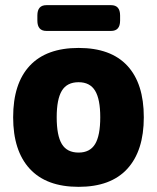

<svg xmlns="http://www.w3.org/2000/svg" viewBox="-20 -717 609 745"><path d="M285 8Q160 8 95.5 -62Q31 -132 31 -262Q31 -393 95.5 -462Q160 -531 285 -531Q410 -531 474 -462Q538 -393 538 -262Q538 -132 474 -62Q410 8 285 8ZM285 -125Q329 -125 349 -158Q369 -191 369 -262Q369 -332 349 -365Q329 -398 285 -398Q240 -398 220 -365Q200 -332 200 -262Q200 -191 220 -158Q240 -125 285 -125ZM160 -597Q125 -597 125 -637V-657Q125 -697 160 -697H411Q446 -697 446 -657V-637Q446 -597 411 -597Z"/></svg>

Font: Asap ExtraBold
Style: Regular
Weight: 800
Designer: Pablo Cosgaya
Foundry: Omnibus-Type
Version: Version 3.001; ttfautohint (v1.8.4.7-5d5b)